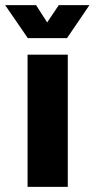

<svg xmlns="http://www.w3.org/2000/svg" viewBox="-49 -725 367 745"><path d="M58 0V-513H214V0ZM59 -577 -29 -705H91L134 -638L179 -705H298L211 -577Z"/></svg>

Font: MuseoModerno Thin
Style: Bold
Weight: 700
Version: Version 1.003